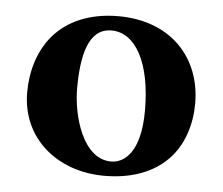

<svg xmlns="http://www.w3.org/2000/svg" viewBox="-40 -489 632 544"><g transform="rotate(5 275.5 -217.0)"><path d="M37 -207C37 -76 141 10 275 10C346 10 405 -10 446 -47C497 -92 514 -160 514 -216C514 -347 425 -444 276 -444C193 -444 131 -415 92 -370C54 -326 37 -266 37 -207ZM260 -402C328 -402 374 -321 374 -184C374 -64 327 -32 291 -32C209 -32 177 -155 177 -229C177 -321 193 -402 260 -402Z"/></g></svg>

Font: Libertinus Serif
Style: Bold
Weight: 700
Designer: Philipp H. Poll, Khaled Hosny
Foundry: Caleb Maclennan
Version: Version 7.050;RELEASE